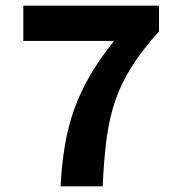

<svg xmlns="http://www.w3.org/2000/svg" viewBox="-20 -655 640 675"><path d="M193 0Q197 -79 208.5 -146Q220 -213 241.5 -272.5Q263 -332 297 -390.5Q331 -449 381 -511H62V-635H539V-545Q479 -478 442 -419Q405 -360 384.5 -299Q364 -238 354.5 -165.5Q345 -93 341 0Z"/></svg>

Font: Source Code Pro ExtraLight
Style: Bold
Weight: 700
Monospace: yes
Version: Version 1.018;hotconv 1.0.116;makeotfexe 2.5.65601